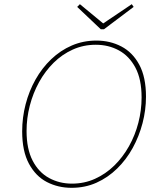

<svg xmlns="http://www.w3.org/2000/svg" viewBox="-20 -892 776 918"><path d="M322 6Q258 6 204.5 -21.5Q151 -49 118.5 -109Q86 -169 86 -264Q86 -330 102.5 -393.5Q119 -457 150 -512Q181 -567 225 -609Q269 -651 323.5 -674.5Q378 -698 441 -698Q506 -698 560 -670Q614 -642 646 -582.5Q678 -523 678 -430Q678 -366 661.5 -303Q645 -240 614.5 -184.5Q584 -129 540 -86Q496 -43 441.5 -18.5Q387 6 322 6ZM324 -14Q383 -14 434 -37Q485 -60 526 -100Q567 -140 596.5 -192.5Q626 -245 641.5 -305Q657 -365 657 -426Q657 -513 627.5 -568.5Q598 -624 548.5 -651Q499 -678 438 -678Q379 -678 328 -655Q277 -632 236.5 -592Q196 -552 167 -499.5Q138 -447 122.5 -387Q107 -327 107 -266Q107 -180 136 -124Q165 -68 214.5 -41Q264 -14 324 -14ZM610 -872 619 -859 477 -752H462L349 -859L362 -872L477 -777H469Z"/></svg>

Font: Bitter Thin Thin
Style: Italic
Weight: 250
Italic angle: -9°
Version: Version 2.002